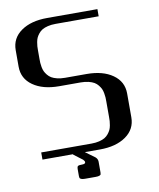

<svg xmlns="http://www.w3.org/2000/svg" viewBox="-99 -869 907 1096"><g transform="rotate(-10 354.0 -321.5)"><path d="M541.5 -791.5V-750H291.5Q266.6 -750 246.6 -745.1Q226.6 -740.2 213.9 -732.7Q201.2 -725.1 191.9 -713.4Q182.6 -701.7 177.7 -691.2Q172.9 -680.7 170.2 -666Q167.5 -651.4 167 -641.6Q166.5 -631.8 166.5 -618.7V-568.8Q166.5 -555.7 167 -545.9Q167.5 -536.1 170.2 -521.5Q172.9 -506.8 177.7 -496.3Q182.6 -485.8 191.9 -474.1Q201.2 -462.4 213.9 -454.8Q226.6 -447.3 246.6 -442.4Q266.6 -437.5 291.5 -437.5H416.5Q510.3 -437.5 567.6 -397.2Q625 -356.9 625 -287.6V-149.9Q625 -80.6 567.6 -40.3Q510.3 0 416.5 0H329.1L383.3 39.6Q396.5 50.3 397 66.9V129.4Q397 137.2 395.8 140.6Q394.5 144 387.5 147Q380.4 149.9 365.7 149.9H303.2Q288.6 149.9 281.5 146.5Q274.4 143.1 273.4 139.9Q272.5 136.7 272 129.4V87.4Q272 75.2 277.1 71Q282.2 66.9 303.2 66.9Q320.8 66.9 320.8 56.2Q320.8 49.8 312 41L260.3 2L261.7 0H83.5V-41.5H375Q399.9 -41.5 419.9 -46.4Q439.9 -51.3 452.6 -58.8Q465.3 -66.4 474.6 -78.1Q483.9 -89.8 488.8 -100.3Q493.7 -110.8 496.3 -125.5Q499 -140.1 499.5 -149.9Q500 -159.7 500 -172.9V-264.6Q500 -277.8 499.5 -287.6Q499 -297.4 496.3 -312Q493.7 -326.7 488.8 -337.2Q483.9 -347.7 474.6 -359.4Q465.3 -371.1 452.6 -378.7Q439.9 -386.2 419.9 -391.1Q399.9 -396 375 -396H250Q156.2 -396 98.9 -436.3Q41.5 -476.6 41.5 -545.9V-641.6Q41.5 -710.9 98.9 -751.2Q156.2 -791.5 250 -791.5Z"/></g></svg>

Font: Gputeks
Style: Bold
Weight: 600
Width: 8
Version: Version 0.9